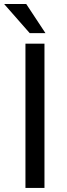

<svg xmlns="http://www.w3.org/2000/svg" viewBox="-36 -926 328 946"><path d="M183.1 0H89.4V-710.9H183.1ZM188 -762.7H110.4L-15.6 -906.2H93.3Z"/></svg>

Font: RobotoInd
Style: Regular
Weight: 400
Designer: Google
Version: Version 2.001101; 2014